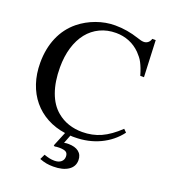

<svg xmlns="http://www.w3.org/2000/svg" viewBox="-173 -876 1089 1239"><g transform="rotate(20 371.5 -256.5)"><path d="M351.6 72.3Q360.4 70.3 366.2 69.8Q372.1 69.3 379.9 69.3Q426.8 69.3 452.1 89.4Q477.5 109.4 477.5 146.5Q477.5 190.4 439.9 215.3Q402.3 240.2 337.9 240.2Q311.5 240.2 290 236.3Q268.6 232.4 243.2 222.7L259.8 187.5Q282.2 195.3 298.3 198.7Q314.5 202.1 332 202.1Q360.4 202.1 377 188.5Q393.6 174.8 393.6 152.3Q393.6 129.9 379.9 121.1Q366.2 112.3 333 112.3Q315.4 112.3 302.7 115.2L294.9 110.4L335.9 10.7Q266.6 1 210 -29.8Q153.3 -60.5 113.3 -108.9Q73.2 -157.2 51.8 -221.2Q30.3 -285.2 30.3 -361.3Q30.3 -458 63.5 -535.6Q96.7 -613.3 161.1 -666Q211.9 -707 275.4 -730Q338.9 -752.9 403.3 -752.9Q486.3 -752.9 567.4 -725.6Q594.7 -715.8 611.3 -715.8Q627.9 -715.8 640.1 -725.6Q652.3 -735.4 657.2 -752.9H680.7L691.4 -502H666Q658.2 -529.3 650.4 -549.3Q642.6 -569.3 634.3 -585.4Q626 -601.6 615.7 -614.3Q605.5 -627 592.8 -640.6Q558.6 -674.8 516.1 -691.9Q473.6 -709 425.8 -709Q365.2 -709 315.9 -685.5Q266.6 -662.1 231.9 -618.7Q197.3 -575.2 178.7 -513.7Q160.2 -452.1 160.2 -377Q160.2 -279.3 186.5 -206.5Q212.9 -133.8 262.7 -92.8Q298.8 -62.5 342.8 -47.9Q386.7 -33.2 436.5 -33.2Q505.9 -33.2 564.5 -59.6Q623 -85.9 685.5 -145.5L705.1 -126Q654.3 -58.6 575.7 -21.5Q497.1 15.6 401.4 15.6Q394.5 15.6 388.2 15.6Q381.8 15.6 374 14.6Z"/></g></svg>

Font: Jomolhari
Style: Regular
Weight: 400
Designer: Christopher J. Fynn
Foundry: Christopher  J.  Fynn (Karma Drubgy¸ Tenzin).
Version: Version 1.000